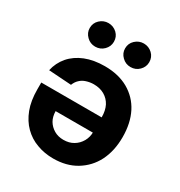

<svg xmlns="http://www.w3.org/2000/svg" viewBox="-180 -890 959 1022"><g transform="rotate(30 299.0 -379.0)"><path d="M289.1 -556.2Q373 -556.2 433.6 -522Q495.1 -486.8 526.9 -424.8Q559.1 -361.8 559.1 -275.4Q559.1 -191.4 526.9 -127.4Q495.1 -64.9 434.6 -28.3Q375.5 7.3 294.9 7.3Q240.7 7.3 194.3 -10.3Q147.9 -26.9 112.8 -62Q78.1 -96.2 58.1 -148.4Q38.6 -199.7 38.6 -270V-311.5H499V-217.8H180.7Q181.6 -183.1 195.3 -159.7Q209.5 -135.7 234.9 -120.6Q259.8 -106 292.5 -106Q328.1 -106 353.5 -121.6Q378.9 -136.2 395 -164.1Q409.7 -190.4 409.7 -222.7V-312Q409.7 -353 395 -382.3Q379.9 -411.1 352.1 -427.2Q324.2 -443.4 286.1 -443.4Q263.2 -443.4 240.2 -436Q219.7 -429.7 204.6 -415Q189.9 -401.4 181.6 -379.9L42 -389.2Q52.7 -438.5 85.4 -477.1Q118.7 -515.1 169.9 -535.6Q221.7 -556.2 289.1 -556.2ZM190.9 -620.1Q160.2 -620.1 138.7 -641.6Q116.7 -663.1 116.7 -692.4Q116.7 -723.1 138.7 -743.7Q161.1 -764.6 190.9 -764.6Q221.2 -764.6 243.7 -743.7Q265.1 -723.1 265.1 -692.4Q265.1 -663.1 243.7 -641.6Q222.2 -620.1 190.9 -620.1ZM408.2 -620.1Q377.4 -620.1 356 -641.6Q334 -662.6 334 -692.4Q334 -723.1 356 -743.7Q378.4 -764.6 408.2 -764.6Q438.5 -764.6 460.9 -743.7Q482.4 -723.1 482.4 -692.4Q482.4 -663.1 460.9 -641.6Q439.5 -620.1 408.2 -620.1Z"/></g></svg>

Font: My Font
Style: Bold
Weight: 500
Designer: Rasmus Andersson
Foundry: rsms
Version: Version 0.001